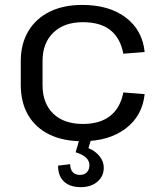

<svg xmlns="http://www.w3.org/2000/svg" viewBox="-20 -568 658 783"><path d="M315.3 7.9Q237.7 7.9 181.4 -19.5Q125.2 -46.9 94.9 -98.5Q64.7 -150.1 64.7 -221.4V-318.6Q64.7 -389.1 95.4 -440.6Q126 -492.2 182.3 -520.1Q238.6 -547.9 315.3 -547.9Q425.4 -547.9 493.1 -496.4Q560.9 -445 569.9 -355.8L483 -349Q470.9 -412.7 430.2 -445.1Q389.5 -477.5 317.8 -477.5Q241.6 -477.5 197.6 -435Q153.5 -392.5 153.5 -319.2V-220.8Q153.5 -146.6 197.1 -104.6Q240.6 -62.5 317.8 -62.5Q387.8 -62.5 429.4 -95.3Q470.9 -128.1 483 -191L569.9 -184.2Q560.9 -95.9 492.7 -44Q424.5 7.9 315.3 7.9ZM309.8 195.2Q265.2 195.2 241 172.6Q216.8 150.1 216.8 107.4L266.3 101.6Q266.3 122.9 276.8 134.1Q287.3 145.3 305.8 145.3Q324.2 145.3 334.5 134.3Q344.7 123.3 344.7 105.1Q344.7 88.1 330.9 74.9Q317 61.7 288.4 53L304 0H351.6L340.7 36Q369.9 48.5 386.6 69.8Q403.2 91.1 403.2 115.3Q403.2 150.8 377.3 173Q351.3 195.2 309.8 195.2Z"/></svg>

Font: Pathway Extreme 8pt Thin
Style: Regular
Weight: 100
Version: Version 1.001;gftools[0.9.26]